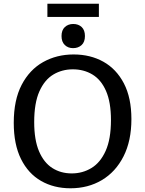

<svg xmlns="http://www.w3.org/2000/svg" viewBox="-20 -1003 781 1033"><path d="M359 10Q270 10 201 -29.5Q132 -69 93 -147.5Q54 -226 54 -342Q54 -465 96.5 -546.5Q139 -628 212 -669Q285 -710 376 -710Q466 -710 536 -671Q606 -632 646.5 -554.5Q687 -477 687 -362Q687 -245 644.5 -161.5Q602 -78 528 -34Q454 10 359 10ZM366 -70Q424 -70 472 -99Q520 -128 548.5 -191.5Q577 -255 577 -357Q577 -453 550.5 -513.5Q524 -574 477.5 -602Q431 -630 372 -630Q314 -630 267 -602Q220 -574 192 -511.5Q164 -449 164 -346Q164 -250 190 -189Q216 -128 261.5 -99Q307 -70 366 -70ZM373 -744Q346 -744 328.5 -761Q311 -778 311 -809Q311 -841 329 -857.5Q347 -874 374 -874Q402 -874 419.5 -857.5Q437 -841 437 -809Q437 -777 419 -760.5Q401 -744 373 -744ZM512 -983V-912H235V-983Z"/></svg>

Font: Bitter Medium
Style: Regular
Weight: 500
Designer: Sol Matas, and Bitter project Authors
Foundry: Sol Matas
Version: Version 2.001